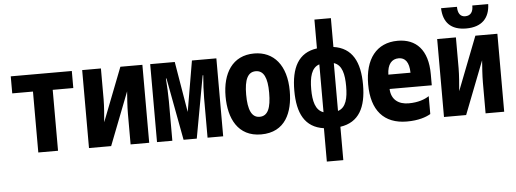

<svg xmlns="http://www.w3.org/2000/svg" viewBox="-59 -934 3617 1347"><g transform="rotate(-5 1750.0 -261.0)"><path d="M181 0H320V-429H465V-549H35V-429H181Z M538 0H694L839 -373C836 -331 831 -268 831 -216V0H962V-549H807L660 -171C664 -214 670 -284 670 -332V-549H538Z M1017 0H1125V-278C1125 -327 1122 -382 1118 -439H1122L1204 0H1297L1377 -439H1381C1376 -382 1373 -324 1373 -278V0H1483V-549H1311L1250 -192L1190 -549H1017Z M1750 10C1921 10 1976 -127 1976 -276C1976 -458 1887 -560 1750 -560C1596 -560 1524 -439 1524 -277C1524 -123 1586 10 1750 10ZM1750 -114C1694 -114 1669 -170 1669 -277C1669 -383 1694 -435 1750 -435C1806 -435 1831 -382 1831 -277C1831 -169 1808 -114 1750 -114Z M2192 240H2308V5C2440 -14 2492 -116 2492 -275C2492 -435 2440 -538 2308 -557V-760H2192V-557C2059 -539 2008 -435 2008 -275C2008 -116 2059 -14 2192 5ZM2373 -275C2373 -193 2359 -125 2301 -107V-444C2359 -426 2373 -358 2373 -275ZM2127 -275C2127 -358 2142 -426 2199 -444V-107C2142 -126 2127 -193 2127 -275Z M2777 9C2858 9 2912 -10 2944 -29V-155C2914 -135 2867 -117 2800 -117C2729 -117 2678 -153 2675 -229H2972V-307C2972 -480 2889 -561 2761 -561C2610 -561 2528 -451 2528 -274C2528 -91 2615 9 2777 9ZM2675 -330C2677 -403 2708 -438 2757 -438C2802 -438 2830 -405 2831 -330Z M3248 -605C3358 -605 3413 -664 3416 -762H3304C3305 -718 3287 -691 3248 -691C3213 -691 3196 -718 3196 -762H3084C3087 -663 3139 -605 3248 -605ZM3038 0H3194L3339 -373C3336 -331 3331 -268 3331 -216V0H3462V-549H3307L3160 -171C3164 -214 3170 -284 3170 -332V-549H3038Z"/></g></svg>

Font: Noto Sans Mono ExtraCondensed ExtraBold
Style: Regular
Weight: 800
Width: 2
Designer: Monotype Design Team
Foundry: Monotype Imaging Inc.
Version: Version 2.014